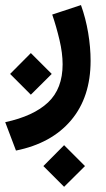

<svg xmlns="http://www.w3.org/2000/svg" viewBox="-39 -323 416 750"><path d="M211.4 244.1 293 325.7 211.4 406.7 130.4 325.7ZM81.5 -115.7 163.1 -34.2 81.5 46.9 0.5 -34.2ZM23.4 265.1 -18.6 154.3Q92.3 130.4 148.9 76.9Q205.6 23.4 205.6 -71.8Q205.6 -115.2 193.4 -167Q181.2 -218.8 165 -266.1L277.3 -303.2Q295.9 -251.5 305.4 -194.8Q314.9 -138.2 314.9 -85.4Q314.9 56.6 238.5 147Q162.1 237.3 23.4 265.1Z"/></svg>

Font: Vazirmatn UI FD SemiBold
Style: Regular
Weight: 600
Designer: Saber Rastikerdar
Foundry: Saber Rastikerdar
Version: Version 33.003